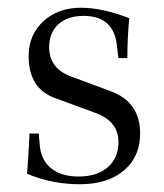

<svg xmlns="http://www.w3.org/2000/svg" viewBox="-20 -464 424 496"><path d="M186 12Q115 12 50 -15Q56 -99 56 -119H80L83 -86Q87 -49 113 -28.5Q139 -8 183 -8Q231 -8 258.5 -32Q286 -56 286 -97Q286 -149 230 -171L124 -210Q54 -234 54 -319Q54 -374 92 -409Q130 -444 189 -444Q244 -444 314 -417Q309 -367 309 -314H286L282 -346Q274 -423 196 -423Q155 -423 131 -401.5Q107 -380 107 -342Q107 -288 162 -267L267 -228Q342 -200 342 -119Q342 -59 300 -23.5Q258 12 186 12Z"/></svg>

Font: Arapey Thin
Style: Regular
Weight: 100
Designer: Eduardo Rodriguez Tunni
Foundry: Eduardo Rodriguez Tunni
Version: Version 4.000;hotconv 1.0.109;makeotfexe 2.5.65596